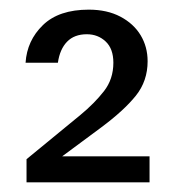

<svg xmlns="http://www.w3.org/2000/svg" viewBox="-20 -730 370 398"><path d="M35 -352V-400L147 -492Q176 -516 195.5 -541Q215 -566 215 -600Q215 -629 199 -644Q183 -659 160 -659Q134 -659 119 -643.5Q104 -628 100 -600H33Q36 -646 69 -678Q102 -710 164 -710Q202 -710 229.5 -695.5Q257 -681 271.5 -657Q286 -633 286 -603Q286 -562 261.5 -531.5Q237 -501 190 -466L109 -406H290V-352Z"/></svg>

Font: DM Sans 20pt
Style: Regular
Weight: 400
Version: Version 4.004;gftools[0.9.30]